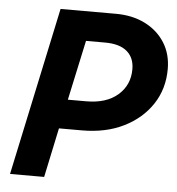

<svg xmlns="http://www.w3.org/2000/svg" viewBox="-51 -738 725 785"><g transform="rotate(5 312.0 -345.0)"><path d="M19 0 166 -690H393Q461 -690 513 -664Q565 -638 594.5 -591.5Q624 -545 624 -483Q624 -402 582.5 -339Q541 -276 467.5 -239.5Q394 -203 296 -203H202L159 0ZM228 -323H303Q386 -323 433 -364Q480 -405 480 -470Q480 -517 449.5 -543Q419 -569 359 -569H281Z"/></g></svg>

Font: Radio Canada SemiBold
Style: Italic
Weight: 600
Italic angle: -12°
Designer: Charles Daoud, Etienne Aubert Bonn, Alexandre Saumier Demers, Jacques Le Bailly
Foundry: Radio-Canada
Version: Version 2.104; ttfautohint (v1.8.4.7-5d5b);gftools[0.9.28.de